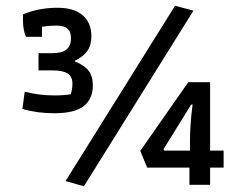

<svg xmlns="http://www.w3.org/2000/svg" viewBox="-20 -643 855 668"><path d="M208 -13 589 -623 653 -606 272 5ZM58 -264 66 -324Q115 -311 170 -311Q201 -311 226 -315Q232 -332 232 -352Q232 -377 215 -387.5Q198 -398 163 -398H114V-458H163Q196 -458 211.5 -471Q227 -484 227 -510Q227 -533 214.5 -543.5Q202 -554 176 -554Q151 -554 126 -550V-515H70Q60 -540 60 -570V-593Q115 -616 180 -616Q238 -616 268 -589.5Q298 -563 298 -517Q298 -486 284 -466Q270 -446 241 -432V-429Q274 -416 288.5 -396.5Q303 -377 303 -346Q303 -299 271.5 -274Q240 -249 169 -249Q109 -249 58 -264ZM639 -60H492L468 -118L635 -357H711V-119H758V-60H711V0H639ZM641 -119V-154Q641 -210 650 -279H645L549 -124L551 -119Z"/></svg>

Font: Athiti Medium
Style: Regular
Weight: 500
Designer: CadsonDemak Team
Foundry: CadsonDemak
Version: Version 1.032